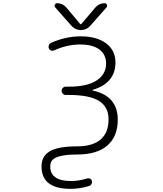

<svg xmlns="http://www.w3.org/2000/svg" viewBox="-20 -995 1040 1222"><path d="M470.7 -63.5Q569.3 -63.5 620.1 -106.9Q670.9 -150.4 670.9 -235.4Q670.9 -314.5 610.4 -352.5Q549.8 -390.6 418.9 -390.6H398.4Q387.7 -390.6 379.9 -398.4Q372.1 -406.2 372.1 -417Q372.1 -427.7 379.9 -435.5Q387.7 -443.4 398.4 -443.4H418.9Q534.2 -443.4 594.7 -482.9Q655.3 -522.5 655.3 -590.8Q655.3 -647.5 612.8 -679.7Q570.3 -711.9 489.3 -711.9Q407.2 -711.9 323.2 -673.8Q313.5 -669.9 304.2 -673.8Q294.9 -677.7 291 -687.5Q287.1 -698.2 291.5 -708.5Q295.9 -718.8 305.7 -722.7Q398.4 -763.7 494.1 -763.7Q595.7 -763.7 655.3 -719.2Q714.8 -674.8 714.8 -597.7Q714.8 -465.8 569.3 -422.9Q568.4 -422.9 568.4 -421.4Q568.4 -419.9 569.3 -418.9Q729.5 -384.8 729.5 -233.4Q729.5 -126 663.1 -68.8Q596.7 -11.7 472.7 -11.7Q416 -11.7 379.9 -4.9Q343.8 2 327.1 12.7Q310.5 23.4 305.2 35.6Q299.8 47.9 299.8 64.5Q299.8 156.2 429.7 157.2Q483.4 157.2 535.2 140.6Q544.9 137.7 553.7 142.6Q562.5 147.5 564.5 156.2Q567.4 167 562.5 176.3Q557.6 185.5 547.9 188.5Q489.3 207 428.7 207Q245.1 207 244.1 65.4Q244.1 -1 296.9 -32.2Q349.6 -63.5 470.7 -63.5ZM489.3 -843.8Q494.1 -837.9 499 -843.8L586.9 -947.3Q610.4 -974.6 646.5 -974.6Q656.2 -974.6 660.2 -964.8Q662.1 -960.9 662.1 -958Q662.1 -952.1 658.2 -948.2L554.7 -831.1Q531.2 -803.7 495.1 -803.7Q459 -803.7 434.6 -831.1L331.1 -948.2Q327.1 -953.1 327.1 -958Q327.1 -961.9 329.1 -964.8Q333 -974.6 343.8 -974.6Q378.9 -974.6 402.3 -947.3Z"/></svg>

Font: Rounded-X Mgen+ 1mn light
Style: Regular
Weight: 200
Designer: [Source Han Sans]
Ryoko NISHIZUKA  (kana & ideographs); Paul D. Hunt (Latin, Greek & Cyrillic); Wenlong ZHANG  (bopomofo
Version: Version 1.059.20150602